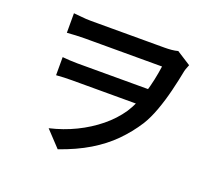

<svg xmlns="http://www.w3.org/2000/svg" viewBox="-131 -909 1261 1137"><g transform="rotate(20 500.0 -340.5)"><path d="M151 -735Q170 -734 200 -730.5Q230 -727 261 -727Q278 -727 314.5 -727Q351 -727 398.5 -727Q446 -727 497.5 -727Q549 -727 595.5 -727Q642 -727 676.5 -727Q711 -727 725 -727Q747 -727 768.5 -729Q790 -731 808 -736L897 -679Q894 -670 889.5 -659.5Q885 -649 882 -637Q870 -574 853 -505Q836 -436 813 -373Q790 -310 762 -265Q717 -195 658.5 -136Q600 -77 521 -29.5Q442 18 336 55L243 -44Q329 -64 405 -101Q481 -138 543 -188.5Q605 -239 647 -301Q666 -330 682.5 -366.5Q699 -403 711.5 -444Q724 -485 733.5 -529Q743 -573 749 -617Q734 -617 697 -617Q660 -617 610.5 -617Q561 -617 507 -617Q453 -617 403.5 -617Q354 -617 316.5 -617Q279 -617 262 -617Q236 -617 206.5 -615.5Q177 -614 151 -612ZM748 -358Q729 -358 692 -358Q655 -358 608 -358Q561 -358 511 -358Q461 -358 414.5 -358Q368 -358 331.5 -358Q295 -358 276 -358Q249 -358 225.5 -357Q202 -356 177 -354V-468Q198 -466 223 -464.5Q248 -463 272 -463Q291 -463 329 -463Q367 -463 415.5 -463Q464 -463 516 -463Q568 -463 615.5 -463Q663 -463 700 -463Q737 -463 755 -463Z"/></g></svg>

Font: Noto Sans JP Thin SemiBold
Style: Regular
Weight: 600
Version: Version 2.004-H2;hotconv 1.0.118;makeotfexe 2.5.65603